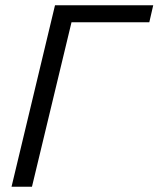

<svg xmlns="http://www.w3.org/2000/svg" viewBox="-20 -713 605 733"><path d="M24 0 190 -693H565L550 -628H253L102 0Z"/></svg>

Font: Ubuntu Sans
Style: Italic
Weight: 400
Italic angle: -13.5°
Designer: Dalton Maag Ltd
Foundry: Dalton Maag Ltd
Version: Version 1.006